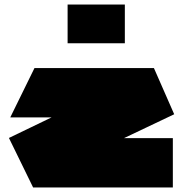

<svg xmlns="http://www.w3.org/2000/svg" viewBox="-20 -832 823 852"><path d="M26 -311V-312L133 -530H663L637 -311ZM383 -149 20 -219V-220L663 -530L753 -325ZM127 0 20 -219H747V0ZM280 -640V-812H534V-640Z"/></svg>

Font: Foldit Black
Style: Regular
Weight: 900
Version: Version 1.003